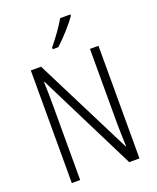

<svg xmlns="http://www.w3.org/2000/svg" viewBox="-170 -1046 933 1144"><g transform="rotate(-20 297.0 -473.5)"><path d="M419 -939V-947H354C327 -900 289 -848 249 -799V-788H284C327 -826 389 -895 419 -939ZM512 0V-714H458V-242C458 -202 460 -145 462 -96H459L148 -714H83V0H136V-480C136 -533 135 -579 133 -623H136L447 0Z"/></g></svg>

Font: Noto Sans Thai Looped Condensed Light
Style: Regular
Weight: 300
Width: 3
Designer: Sasikarn Vongin, Ben Mitchell
Foundry: The Fontpad Ltd
Version: Version 1.001